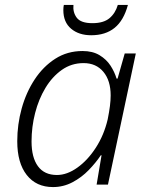

<svg xmlns="http://www.w3.org/2000/svg" viewBox="-20 -749 598 779"><path d="M195 10Q127 10 88.5 -39Q50 -88 50 -176Q50 -244 68 -309Q86 -374 120.5 -426.5Q155 -479 204 -510.5Q253 -542 315 -542Q356 -542 384 -525Q412 -508 428.5 -482.5Q445 -457 453 -430H457L486 -532H531L418 0H372L392 -119H389Q369 -89 340 -59Q311 -29 274 -9.5Q237 10 195 10ZM211 -39Q252 -39 294 -69Q336 -99 369 -150Q402 -201 417 -265Q423 -295 426 -318.5Q429 -342 429 -362Q429 -422 399.5 -457.5Q370 -493 319 -493Q270 -493 231 -465.5Q192 -438 164.5 -392.5Q137 -347 122.5 -290.5Q108 -234 108 -175Q108 -110 134 -74.5Q160 -39 211 -39ZM350 -606Q300 -606 268.5 -632.5Q237 -659 237 -708Q237 -720 239 -729H278Q275 -699 291.5 -677Q308 -655 355 -655Q400 -655 424 -675Q448 -695 458 -729H499Q482 -666 445 -636Q408 -606 350 -606Z"/></svg>

Font: Noto Sans Light
Style: Italic
Weight: 300
Italic angle: -12°
Designer: Monotype Design Team
Foundry: Monotype Imaging Inc.
Version: Version 2.013; ttfautohint (v1.8.4.7-5d5b)